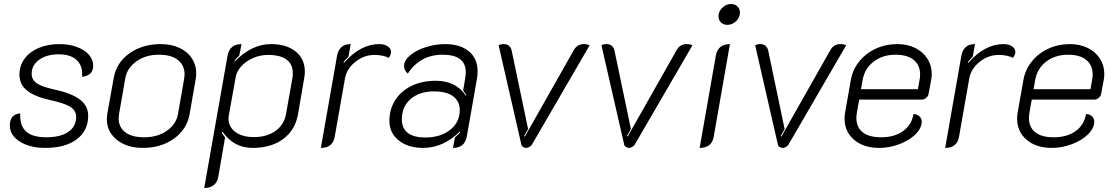

<svg xmlns="http://www.w3.org/2000/svg" viewBox="-20 -729 5566 958"><path d="M29 -103Q29 -131 42.5 -146.5Q56 -162 81 -163Q78 -102 110 -73Q142 -44 211 -44Q282 -44 321 -71Q360 -98 360 -146Q360 -177 331.5 -195.5Q303 -214 229 -230Q152 -247 114.5 -277.5Q77 -308 77 -356Q77 -401 102 -435.5Q127 -470 172.5 -489.5Q218 -509 276 -509Q324 -509 362.5 -495Q401 -481 423 -456.5Q445 -432 445 -401Q445 -376 430.5 -362Q416 -348 389 -346L390 -360Q390 -406 359.5 -432Q329 -458 273 -458Q213 -458 175.5 -431Q138 -404 138 -361Q138 -331 163.5 -313.5Q189 -296 249 -283Q337 -264 378.5 -232.5Q420 -201 420 -151Q420 -77 363 -34Q306 9 206 9Q129 9 79 -22.5Q29 -54 29 -103Z M513 -134Q513 -143 515 -159L547 -338Q560 -416 625.5 -462.5Q691 -509 782 -509Q835 -509 875.5 -490Q916 -471 937.5 -438Q959 -405 959 -365Q959 -347 957 -338L926 -159Q913 -85 849 -38Q785 9 691 9Q639 9 598.5 -9.5Q558 -28 535.5 -60.5Q513 -93 513 -134ZM868 -160 899 -337Q901 -351 901 -358Q901 -402 868.5 -429Q836 -456 773 -456Q706 -456 659.5 -422Q613 -388 605 -337L574 -160Q572 -144 572 -138Q572 -95 604.5 -69.5Q637 -44 700 -44Q766 -44 812.5 -76.5Q859 -109 868 -160Z M1115 -449Q1125 -509 1185 -509L1174 -452Q1159 -438 1150 -426L1151 -422Q1236 -509 1332 -509Q1410 -509 1455.5 -472Q1501 -435 1501 -372Q1501 -357 1498 -340L1467 -159Q1453 -80 1393 -35.5Q1333 9 1241 9Q1193 9 1156 -11Q1119 -31 1090 -72L1087 -67Q1093 -56 1103 -43L1069 154Q1058 209 999 209ZM1407 -160 1439 -339Q1441 -348 1441 -364Q1441 -408 1410 -431.5Q1379 -455 1317 -455Q1279 -455 1244 -440Q1209 -425 1185 -399.5Q1161 -374 1156 -344L1122 -155Q1120 -143 1120 -138Q1120 -96 1154.5 -70.5Q1189 -45 1247 -45Q1312 -45 1355 -76Q1398 -107 1407 -160Z M1701 -336 1650 -46Q1640 9 1581 9L1662 -452Q1673 -509 1730 -509L1719 -447Q1702 -430 1694 -419L1696 -415Q1778 -509 1872 -509Q1898 -509 1914.5 -498Q1931 -487 1931 -469Q1931 -455 1919 -440Q1908 -447 1888.5 -451Q1869 -455 1849 -455Q1796 -455 1752.5 -420Q1709 -385 1701 -336Z M1923 -126Q1923 -184 1952 -229.5Q1981 -275 2033.5 -300.5Q2086 -326 2154 -326Q2255 -326 2304 -252L2307 -254Q2296 -271 2291 -278L2301 -337Q2304 -354 2304 -368Q2304 -456 2189 -456Q2076 -456 2015 -362Q2006 -369 2001 -379Q1996 -389 1996 -399Q1996 -428 2027 -453.5Q2058 -479 2105.5 -494Q2153 -509 2200 -509Q2276 -509 2319.5 -473Q2363 -437 2363 -373Q2363 -355 2360 -337L2309 -47Q2298 9 2240 9L2250 -43Q2271 -62 2276 -69L2273 -72Q2237 -35 2190.5 -13Q2144 9 2090 9Q2017 9 1970 -28Q1923 -65 1923 -126ZM2274 -179Q2274 -224 2241 -248.5Q2208 -273 2146 -273Q2073 -273 2029 -235Q1985 -197 1985 -134Q1985 -89 2014.5 -66Q2044 -43 2102 -43Q2178 -43 2226 -81Q2274 -119 2274 -179Z M2581 -9 2468 -503Q2478 -509 2493 -509Q2525 -509 2533 -477L2615 -85L2595 -50L2599 -48L2842 -477Q2859 -509 2893 -509Q2910 -509 2922 -503L2635 -9Q2632 -2 2622.5 3.5Q2613 9 2606 9Q2597 9 2589.5 4Q2582 -1 2581 -9Z M3094 -9 2981 -503Q2991 -509 3006 -509Q3038 -509 3046 -477L3128 -85L3108 -50L3112 -48L3355 -477Q3372 -509 3406 -509Q3423 -509 3435 -503L3148 -9Q3145 -2 3135.5 3.5Q3126 9 3119 9Q3110 9 3102.5 4Q3095 -1 3094 -9Z M3565 -648Q3565 -672 3584 -690.5Q3603 -709 3628 -709Q3647 -709 3659.5 -697Q3672 -685 3672 -666Q3672 -642 3653 -623.5Q3634 -605 3609 -605Q3590 -605 3577.5 -617Q3565 -629 3565 -648ZM3552 -453Q3563 -509 3622 -509L3541 -46Q3531 9 3471 9Z M3861 -9 3748 -503Q3758 -509 3773 -509Q3805 -509 3813 -477L3895 -85L3875 -50L3879 -48L4122 -477Q4139 -509 4173 -509Q4190 -509 4202 -503L3915 -9Q3912 -2 3902.5 3.5Q3893 9 3886 9Q3877 9 3869.5 4Q3862 -1 3861 -9Z M4194 -138Q4194 -153 4197 -169L4225 -328Q4234 -381 4267 -422Q4300 -463 4349.5 -486Q4399 -509 4458 -509Q4508 -509 4547 -489.5Q4586 -470 4607.5 -436Q4629 -402 4629 -359Q4629 -344 4626 -329L4613 -260Q4612 -250 4601.5 -241Q4591 -232 4580 -232H4267L4256 -170Q4253 -155 4253 -141Q4253 -94 4284.5 -69Q4316 -44 4376 -44Q4443 -44 4486 -75Q4529 -106 4538 -160Q4555 -160 4567 -149Q4579 -138 4579 -123Q4579 -90 4548.5 -59.5Q4518 -29 4468.5 -10Q4419 9 4367 9Q4289 9 4241.5 -31.5Q4194 -72 4194 -138ZM4560 -284 4568 -329Q4571 -344 4571 -357Q4571 -404 4539 -430Q4507 -456 4449 -456Q4384 -456 4339 -421.5Q4294 -387 4284 -329L4276 -284Z M4816 -336 4765 -46Q4755 9 4696 9L4777 -452Q4788 -509 4845 -509L4834 -447Q4817 -430 4809 -419L4811 -415Q4893 -509 4987 -509Q5013 -509 5029.5 -498Q5046 -487 5046 -469Q5046 -455 5034 -440Q5023 -447 5003.5 -451Q4984 -455 4964 -455Q4911 -455 4867.5 -420Q4824 -385 4816 -336Z M5055 -138Q5055 -153 5058 -169L5086 -328Q5095 -381 5128 -422Q5161 -463 5210.5 -486Q5260 -509 5319 -509Q5369 -509 5408 -489.5Q5447 -470 5468.5 -436Q5490 -402 5490 -359Q5490 -344 5487 -329L5474 -260Q5473 -250 5462.5 -241Q5452 -232 5441 -232H5128L5117 -170Q5114 -155 5114 -141Q5114 -94 5145.5 -69Q5177 -44 5237 -44Q5304 -44 5347 -75Q5390 -106 5399 -160Q5416 -160 5428 -149Q5440 -138 5440 -123Q5440 -90 5409.5 -59.5Q5379 -29 5329.5 -10Q5280 9 5228 9Q5150 9 5102.5 -31.5Q5055 -72 5055 -138ZM5421 -284 5429 -329Q5432 -344 5432 -357Q5432 -404 5400 -430Q5368 -456 5310 -456Q5245 -456 5200 -421.5Q5155 -387 5145 -329L5137 -284Z"/></svg>

Font: K2D ExtraLight
Style: Italic
Weight: 275
Italic angle: -10°
Designer: Katatrad Aksorn Co.,Ltd.
Foundry: Cadson Demak Co.,Ltd.
Version: Version 1.000; ttfautohint (v1.6)